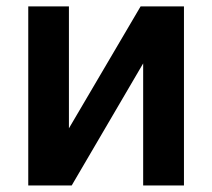

<svg xmlns="http://www.w3.org/2000/svg" viewBox="-20 -565 646 585"><path d="M66.1 -545.5H190V-174L408.4 -545.5H540.5V0H416.2V-371.8L198.5 0H66.1Z"/></svg>

Font: DeltaSans SemiBold
Style: Regular
Weight: 600
Designer: Rasmus Andersson
Foundry: rsms
Version: Version 3.012